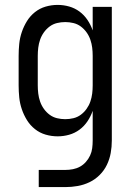

<svg xmlns="http://www.w3.org/2000/svg" viewBox="-20 -548 540 783"><path d="M138 215V145H246Q262 145 277.5 142Q293 139 306.5 131.5Q320 124 330.5 112Q341 100 347.5 86Q354 72 356 56.5Q358 41 358 25V-96Q350 -73 336.5 -53Q323 -33 304 -19Q285 -5 262 1.5Q239 8 215 8Q190 8 166 1Q142 -6 122.5 -21.5Q103 -37 90 -58Q77 -79 69 -102.5Q61 -126 58.5 -150.5Q56 -175 56 -200V-320Q56 -345 58.5 -369.5Q61 -394 69 -417.5Q77 -441 90 -462Q103 -483 122.5 -498.5Q142 -514 166 -521Q190 -528 215 -528Q239 -528 262 -521.5Q285 -515 304 -501Q323 -487 336.5 -467Q350 -447 358 -424V-520H436V25Q436 51 431.5 76Q427 101 416 124Q405 147 386.5 165.5Q368 184 345 195Q322 206 297 210.5Q272 215 246 215ZM246 -62Q263 -62 279.5 -66Q296 -70 309.5 -80Q323 -90 333 -104Q343 -118 348.5 -134Q354 -150 356 -166.5Q358 -183 358 -200V-320Q358 -337 356 -353.5Q354 -370 348.5 -386Q343 -402 333 -416Q323 -430 309.5 -440Q296 -450 279.5 -454Q263 -458 246 -458Q229 -458 212.5 -454Q196 -450 182.5 -440Q169 -430 159 -416Q149 -402 143.5 -386Q138 -370 136 -353.5Q134 -337 134 -320V-200Q134 -183 136 -166.5Q138 -150 143.5 -134Q149 -118 159 -104Q169 -90 182.5 -80Q196 -70 212.5 -66Q229 -62 246 -62Z"/></svg>

Font: Iosevka Custom
Style: Regular
Weight: 400
Monospace: yes
Designer: Belleve Invis
Foundry: Belleve Invis
Version: Version 32.5.0; ttfautohint (v1.8.4)